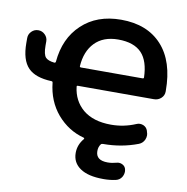

<svg xmlns="http://www.w3.org/2000/svg" viewBox="-100 -860 1120 1152"><g transform="rotate(10 460.5 -284.0)"><path d="M349.6 -446.3Q349.6 -439.5 357.4 -439.5H732.4Q740.2 -439.5 740.2 -446.3Q737.3 -545.9 692.4 -593.8Q645.5 -643.6 548.8 -643.6Q458 -643.6 406.2 -589.8Q355.5 -537.1 349.6 -446.3ZM566.4 -10.7Q557.6 -10.7 553.7 -4.9Q541 11.7 541 37.1Q541 93.8 613.3 93.8Q639.6 93.8 668 85.9Q674.8 84 681.6 84Q693.4 84 705.1 90.8Q721.7 100.6 724.6 120.1Q725.6 125 725.6 129.9Q725.6 147.5 715.8 164.1Q703.1 183.6 680.7 188.5Q645.5 196.3 609.4 196.3Q607.4 196.3 604.5 196.3Q512.7 196.3 463.9 163.1Q415 129.9 415 70.3Q415 20.5 449.2 -19.5Q451.2 -21.5 450.2 -23.9Q449.2 -26.4 447.3 -27.3Q350.6 -52.7 283.2 -130.9Q216.8 -209 205.1 -321.3Q204.1 -328.1 196.3 -328.1Q98.6 -332 54.7 -377Q8.8 -423.8 8.8 -528.3V-557.6Q8.8 -581.1 25.9 -598.1Q43 -615.2 66.4 -615.2H67.4Q90.8 -615.2 107.9 -598.1Q125 -581.1 125 -557.6V-532.2Q125 -477.5 141.6 -460Q157.2 -444.3 194.3 -440.4Q202.1 -440.4 203.1 -447.3Q215.8 -591.8 306.6 -676.8Q398.4 -763.7 545.9 -763.7Q705.1 -763.7 793.9 -666.5Q882.8 -569.3 882.8 -389.6Q882.8 -387.7 882.8 -385.7Q882.8 -361.3 864.7 -344.7Q846.7 -328.1 821.3 -328.1H357.4Q350.6 -328.1 351.6 -321.3Q361.3 -237.3 421.9 -185.5Q485.4 -132.8 593.8 -132.8Q671.9 -132.8 743.2 -163.1Q753.9 -168 764.6 -168Q774.4 -168 785.2 -164.1Q805.7 -155.3 812.5 -134.8L814.5 -127Q818.4 -117.2 818.4 -106.4Q818.4 -93.8 812.5 -80.1Q801.8 -57.6 779.3 -48.8Q679.7 -10.7 568.4 -10.7Z"/></g></svg>

Font: Gen Jyuu Gothic Bold
Style: Bold
Weight: 700
Designer: [Source Han Sans]
Ryoko NISHIZUKA  (kana & ideographs); Paul D. Hunt (Latin, Greek & Cyrillic); Wenlong ZHANG  (bopomofo
Version: Version 1.002.20150607